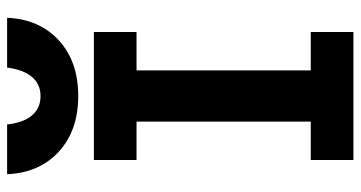

<svg xmlns="http://www.w3.org/2000/svg" viewBox="-257 -757 1014 540"><g transform="rotate(-90 250.0 -487.0)"><path d="M70 0V-120H178V-610H70V-730H430V-610H322V-120H430V0ZM250 -774Q153 -774 93.5 -828.5Q34 -883 30 -974H170Q175 -928 195.5 -904Q216 -880 250 -880Q283 -880 303.5 -904Q324 -928 330 -974H470Q466 -883 406.5 -828.5Q347 -774 250 -774Z"/></g></svg>

Font: M PLUS Code Latin
Style: Bold
Weight: 700
Designer: Coji Morishita
Foundry: UNDERFOREST DESIGN
Version: Version 1.002; ttfautohint (v1.8.3)